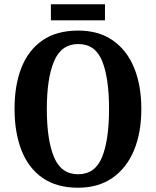

<svg xmlns="http://www.w3.org/2000/svg" viewBox="-20 -868 729 898"><path d="M345 10Q245 10 179 -36Q113 -82 80.5 -165Q48 -248 48 -359Q48 -470 80.5 -552Q113 -634 179 -679.5Q245 -725 346 -725Q441 -725 507 -679.5Q573 -634 607 -551.5Q641 -469 641 -358Q641 -247 606.5 -164.5Q572 -82 506 -36Q440 10 345 10ZM345 -53Q425 -53 457.5 -133.5Q490 -214 490 -358Q490 -502 458 -582Q426 -662 346 -662Q267 -662 233 -582Q199 -502 199 -358Q199 -214 232.5 -133.5Q266 -53 345 -53ZM218 -773V-848H471V-773Z"/></svg>

Font: Noto Serif Khmer Condensed
Style: Bold
Weight: 700
Width: 3
Designer: Danh Hong and the Monotype Design Team
Foundry: Monotype Imaging Inc.
Version: Version 2.004; ttfautohint (v1.8.4.7-5d5b)